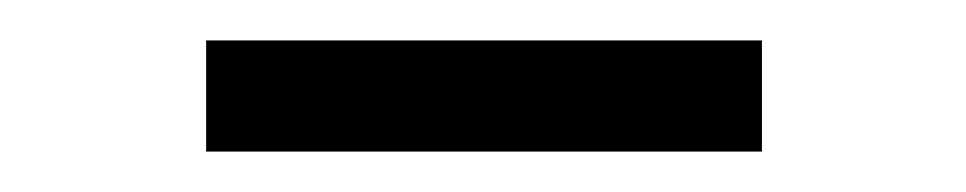

<svg xmlns="http://www.w3.org/2000/svg" viewBox="-20 -745 478 95"><path d="M82 -670H357V-725H82Z"/></svg>

Font: Noto Serif KR Medium
Style: Regular
Weight: 500
Designer: Ryoko NISHIZUKA 西塚涼子 (kana & ideographs); Frank Grießhammer (Latin, Greek & Cyrillic); Wenlong ZHANG 张文龙 (bopomofo); San
Foundry: Adobe
Version: Version 2.001;hotconv 1.1.0;makeotfexe 2.6.0